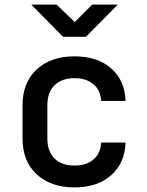

<svg xmlns="http://www.w3.org/2000/svg" viewBox="-20 -805 640 835"><path d="M304 10Q201 10 139.5 -47Q78 -104 78 -203V-347Q78 -446 139.5 -503Q201 -560 304 -560Q403 -560 463 -508Q523 -456 526 -366H420Q417 -413 386 -439Q355 -465 304 -465Q249 -465 217.5 -434.5Q186 -404 186 -348V-203Q186 -146 217.5 -115.5Q249 -85 304 -85Q355 -85 386 -111Q417 -137 420 -185H526Q523 -95 463 -42.5Q403 10 304 10ZM254 -645 116 -785H226L305 -709L381 -785H492L354 -645Z"/></svg>

Font: Tiny SemiBold
Style: Regular
Weight: 600
Designer: Philipp Nurullin, Konstantin Bulenkov
Foundry: JetBrains
Version: Version 2.251; ttfautohint (v1.8.4.7-5d5b)